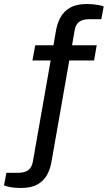

<svg xmlns="http://www.w3.org/2000/svg" viewBox="-101 -752 538 959"><path d="M2 187Q-13 187 -28.5 185.5Q-44 184 -57 181Q-70 178 -81 174L-69 111H-9Q23 111 40.5 97.5Q58 84 63 56L152 -450H61L75 -526H166L179 -601Q185 -635 201 -665Q217 -695 249 -713.5Q281 -732 333 -732Q349 -732 364 -730.5Q379 -729 392.5 -726.5Q406 -724 417 -720L405 -656H344Q312 -656 294.5 -643Q277 -630 272 -602L259 -526H382L369 -450H245L156 57Q150 92 134 121.5Q118 151 86.5 169Q55 187 2 187Z"/></svg>

Font: Archivo SemiExpanded
Style: Italic
Weight: 400
Width: 6
Italic angle: -10°
Designer: Hector Gatti
Foundry: Omnibus-Type
Version: Version 2.001